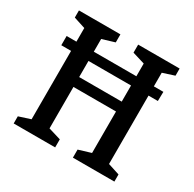

<svg xmlns="http://www.w3.org/2000/svg" viewBox="-136 -745 894 887"><g transform="rotate(30 310.5 -301.5)"><path d="M579.1 -564.9 517.1 -544.9V-472.2H567.9L566.9 -422.9H517.1V-58.1L579.1 -38.1V0H357.9V-43L423.8 -63V-284.2H196.8V-63L263.2 -43V0H42V-38.1L104 -58.1V-422.9H51.8V-472.2H104V-544.9L42 -564.9V-603H263.2V-560.1L196.8 -540V-472.2H423.8V-540L357.9 -560.1V-603H579.1ZM423.8 -336.9V-422.9H196.8V-336.9Z"/></g></svg>

Font: Grenze
Style: Regular
Weight: 400
Designer: Renata Polastri
Foundry: Omnibus-Type
Version: Version 1.002;PS 001.002;hotconv 1.0.88;makeotf.lib2.5.64775